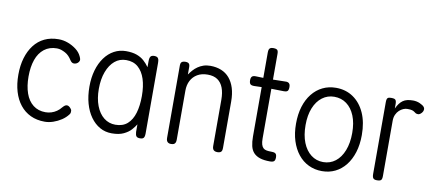

<svg xmlns="http://www.w3.org/2000/svg" viewBox="-61 -855 2515 1095"><g transform="rotate(10 1196.5 -307.5)"><path d="M234 11Q188 11 152 -6Q116 -23 91 -54.5Q66 -86 53 -129.5Q40 -173 40 -227Q40 -281 53 -324.5Q66 -368 90.5 -400Q115 -432 150.5 -449Q186 -466 232 -466Q260 -466 286.5 -456Q313 -446 334.5 -429.5Q356 -413 366 -391Q371 -381 372 -373.5Q373 -366 368 -359Q363 -352 356 -348.5Q349 -345 342 -345Q329 -344 319 -359Q311 -372 301.5 -382Q292 -392 280 -398.5Q268 -405 256 -409Q244 -413 231 -413Q188 -413 158 -389.5Q128 -366 113.5 -324.5Q99 -283 99 -227Q99 -172 113.5 -130.5Q128 -89 157.5 -66Q187 -43 229 -43Q246 -43 262.5 -48Q279 -53 293.5 -63Q308 -73 318 -86Q325 -94 331 -98.5Q337 -103 344 -103Q350 -103 356 -99Q362 -95 368 -87Q372 -82 372.5 -76.5Q373 -71 372 -65.5Q371 -60 367 -55Q352 -35 330 -20.5Q308 -6 283 2.5Q258 11 234 11Z M786 10Q771 10 765 3Q759 -4 758 -22V-66Q749 -51 733.5 -33.5Q718 -16 691 -3Q664 10 622 10Q584 10 553 -7.5Q522 -25 499 -57Q476 -89 463.5 -133Q451 -177 451 -231Q451 -283 463.5 -326Q476 -369 499 -400.5Q522 -432 553.5 -449Q585 -466 622 -466Q659 -466 684 -457Q709 -448 726.5 -432.5Q744 -417 758 -397V-431Q758 -451 764 -459Q770 -467 786 -467Q796 -467 802 -463.5Q808 -460 810.5 -452.5Q813 -445 813 -431V-22Q813 -11 810.5 -3.5Q808 4 802 7Q796 10 786 10ZM634 -42Q677 -42 703.5 -65.5Q730 -89 742.5 -131Q755 -173 755 -229Q755 -286 741.5 -327.5Q728 -369 701 -392.5Q674 -416 632 -416Q594 -416 566 -392.5Q538 -369 522 -326.5Q506 -284 506 -227Q506 -172 522 -130Q538 -88 567 -65Q596 -42 634 -42Z M965 11Q956 11 950 7.5Q944 4 941 -2.5Q938 -9 938 -19V-439Q938 -449 941 -454.5Q944 -460 950.5 -462.5Q957 -465 966 -465Q973 -465 978 -463.5Q983 -462 986 -459Q989 -456 990.5 -451Q992 -446 992 -439V-396Q1001 -409 1012.5 -422Q1024 -435 1038.5 -445Q1053 -455 1070.5 -461Q1088 -467 1110 -467Q1145 -467 1173.5 -455.5Q1202 -444 1221.5 -421Q1241 -398 1251.5 -364.5Q1262 -331 1262 -286V-18Q1262 -8 1259.5 -1.5Q1257 5 1250.5 8Q1244 11 1234 11Q1224 11 1217.5 7.5Q1211 4 1208 -2.5Q1205 -9 1205 -19V-287Q1205 -328 1194 -356.5Q1183 -385 1161 -400Q1139 -415 1104 -415Q1069 -415 1044.5 -400.5Q1020 -386 1007 -361Q994 -336 994 -303V-18Q994 -8 991 -1.5Q988 5 982 8Q976 11 965 11Z M1539 11Q1504 11 1481 3.5Q1458 -4 1444 -19Q1430 -34 1424.5 -57.5Q1419 -81 1419 -113V-598Q1419 -610 1421.5 -616.5Q1424 -623 1430 -626Q1436 -629 1446 -629Q1457 -629 1463.5 -626.5Q1470 -624 1472.5 -618Q1475 -612 1475 -601V-111Q1475 -89 1479 -76Q1483 -63 1490.5 -56Q1498 -49 1510 -47Q1522 -45 1538 -45Q1550 -45 1556.5 -42.5Q1563 -40 1566 -34Q1569 -28 1569 -17Q1569 -6 1566 0Q1563 6 1556.5 8.5Q1550 11 1539 11ZM1377 -453 1444 -451 1545 -453Q1556 -454 1562.5 -451Q1569 -448 1572 -442Q1575 -436 1575 -426Q1575 -415 1572.5 -408.5Q1570 -402 1564 -399.5Q1558 -397 1547 -397L1444 -399L1375 -397Q1359 -397 1353 -403.5Q1347 -410 1347 -426Q1347 -441 1354 -447.5Q1361 -454 1377 -453Z M1840 14Q1798 14 1762.5 -3Q1727 -20 1701.5 -52Q1676 -84 1662 -128Q1648 -172 1648 -227Q1648 -282 1661.5 -326Q1675 -370 1700.5 -402Q1726 -434 1761 -451Q1796 -468 1838 -468Q1895 -468 1938 -438.5Q1981 -409 2005 -355.5Q2029 -302 2029 -228Q2029 -172 2015 -127.5Q2001 -83 1976 -51.5Q1951 -20 1916.5 -3Q1882 14 1840 14ZM1838 -38Q1878 -38 1908.5 -61.5Q1939 -85 1956 -128.5Q1973 -172 1973 -230Q1973 -288 1956 -329.5Q1939 -371 1908.5 -393.5Q1878 -416 1837 -416Q1798 -416 1767.5 -393Q1737 -370 1720 -328Q1703 -286 1703 -229Q1703 -170 1720 -127.5Q1737 -85 1767.5 -61.5Q1798 -38 1838 -38Z M2158 11Q2148 11 2142 8Q2136 5 2133.5 -2Q2131 -9 2131 -20V-437Q2131 -449 2133.5 -455.5Q2136 -462 2142 -464Q2148 -466 2159 -466Q2169 -466 2175.5 -464Q2182 -462 2185 -455.5Q2188 -449 2188 -437V-410Q2196 -427 2204.5 -438.5Q2213 -450 2224 -458Q2235 -466 2249.5 -469.5Q2264 -473 2283 -473Q2293 -473 2303 -471Q2313 -469 2322 -465Q2331 -461 2338 -456.5Q2345 -452 2349 -446.5Q2353 -441 2353 -435Q2353 -422 2343 -411.5Q2333 -401 2324 -401Q2315 -401 2310 -404Q2305 -407 2300 -411Q2295 -415 2286 -417.5Q2277 -420 2259 -420Q2248 -420 2236 -415Q2224 -410 2213 -400Q2202 -390 2195 -374.5Q2188 -359 2188 -339V-18Q2188 -7 2185.5 -0.5Q2183 6 2176.5 8.5Q2170 11 2158 11Z"/></g></svg>

Font: Fredoka SemiCondensed Light
Style: Regular
Weight: 300
Width: 4
Designer: Ben Nathan
Foundry: Milena B. Brandão, Ben Nathan
Version: Version 2.001